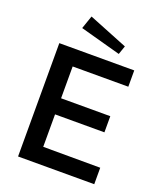

<svg xmlns="http://www.w3.org/2000/svg" viewBox="-167 -1045 970 1151"><g transform="rotate(20 318.0 -469.5)"><path d="M215 -939 186 -855 445 -784 464 -839ZM88 0H574V-105L210 -106V-313H525V-416H211V-619H566V-723H88Z"/></g></svg>

Font: United Sans SemiBold
Style: Regular
Weight: 600
Designer: Pablo Impallari, Rodrigo Fuenzalida (Modified by Dan O. Williams)
Version: Version 1.000;PS 001.000;hotconv 1.0.88;makeotf.lib2.5.64775